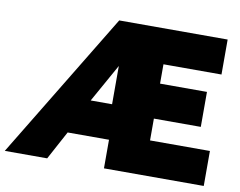

<svg xmlns="http://www.w3.org/2000/svg" viewBox="-101 -814 1150 919"><g transform="rotate(10 474.0 -355.0)"><path d="M407 -710H934V-540H652V-446H880V-276H652V-170H943V0H458V-139H257L182 0H-24ZM443 -309V-495L339 -309Z"/></g></svg>

Font: Raleway
Style: Heavy
Weight: 900
Designer: Matt McInerney, Pablo Impallari, Rodrigo Fuenzalida
Foundry: Matt McInerney, Pablo Impallari, Rodrigo Fuenzalida
Version: Version 2.001; ttfautohint (v0.8) -G 200 -r 50